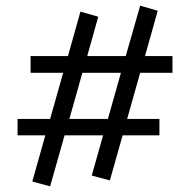

<svg xmlns="http://www.w3.org/2000/svg" viewBox="-20 -596 672 678"><path d="M589 -339H475L429 -176H543V-118H413L368 41L304 24L344 -118H208L157 62L94 45L140 -118H42V-176H157L203 -339H88V-398H220L264 -555L327 -537L288 -398H424L475 -576L537 -558L492 -398H589ZM361 -176 407 -339H271L225 -176Z"/></svg>

Font: EauTestText Medium
Style: Regular
Weight: 500
Designer: Christian Thalmann (Catharsis Fonts)
Version: Version 0.001;PS 000.001;hotconv 1.0.88;makeotf.lib2.5.64775